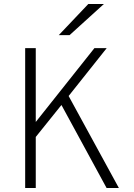

<svg xmlns="http://www.w3.org/2000/svg" viewBox="-20 -941 672 961"><path d="M106 0V-700H159V-330.5L452.5 -700H514L323.5 -460.5L575 0H513.5L287.5 -415.5L159 -255.5V0ZM274 -765 422 -921H500L328 -765Z"/></svg>

Font: Overpass ExtraLight
Style: Regular
Weight: 250
Designer: Delve Withrington, Dave Bailey, Thomas Jockin
Foundry: Delve Fonts LLC
Version: Version 4.000